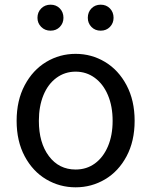

<svg xmlns="http://www.w3.org/2000/svg" viewBox="-20 -787 646 820"><path d="M140 -711Q140 -735 156 -751Q172 -767 196 -767Q220 -767 235.5 -751Q251 -735 251 -711Q251 -688 235.5 -672Q220 -656 196 -656Q172 -656 156 -672Q140 -688 140 -711ZM355 -711Q355 -735 370.5 -751Q386 -767 410 -767Q434 -767 449.5 -751Q465 -735 465 -711Q465 -688 449.5 -672Q434 -656 410 -656Q386 -656 370.5 -672Q355 -688 355 -711ZM51 -271Q51 -358 85.5 -423Q120 -488 177.5 -522.5Q235 -557 303 -557Q371 -557 428.5 -522.5Q486 -488 520.5 -423Q555 -358 555 -271Q555 -184 520.5 -119.5Q486 -55 428.5 -21Q371 13 303 13Q235 13 177.5 -21Q120 -55 85.5 -119.5Q51 -184 51 -271ZM461 -271Q461 -333 441 -380.5Q421 -428 385 -454.5Q349 -481 303 -481Q257 -481 221 -454.5Q185 -428 165.5 -380.5Q146 -333 146 -271Q146 -177 189 -120Q232 -63 303 -63Q350 -63 385.5 -89Q421 -115 441 -162Q461 -209 461 -271Z"/></svg>

Font: Noto Sans SC
Style: Regular
Weight: 400
Designer: Ryoko NISHIZUKA ____ (kana & ideographs); Paul D. Hunt (Latin, Greek & Cyrillic); Wenlong ZHANG ___ (bopomofo); Sandoll 
Foundry: Adobe Systems Incorporated
Version: Version 1.004